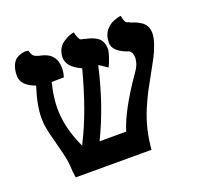

<svg xmlns="http://www.w3.org/2000/svg" viewBox="-104 -677 819 791"><g transform="rotate(-20 306.0 -282.0)"><path d="M599.1 -451.2Q599.1 -430.7 588.9 -401.9Q578.6 -373 567.6 -352.3Q556.6 -331.5 535.2 -293Q514.6 -256.8 502 -232.7Q489.3 -208.5 472.4 -169.4Q455.6 -130.4 445.3 -88.1Q435.1 -45.9 431.2 0H99.1Q94.2 -26.4 94.2 -48.8Q92.8 -80.6 75.2 -145Q73.7 -151.4 67.9 -173.6Q62 -195.8 60.3 -203.1Q58.6 -210.4 55.2 -226.3Q51.8 -242.2 50.8 -253.7Q49.8 -265.1 49.8 -276.9Q49.8 -334 75.2 -411.1Q14.2 -433.1 14.2 -475.1Q14.2 -502.9 22.5 -521.5Q30.8 -540 42.5 -546.9Q54.2 -553.7 65.9 -556.6Q77.6 -559.6 85.9 -558.6L94.2 -557.1Q98.1 -542.5 103.5 -535.4Q108.9 -528.3 121.1 -524.9Q126 -522.5 134.8 -521Q200.2 -507.8 200.2 -442.9Q200.2 -422.9 193.8 -403.8Q149.9 -403.8 141.1 -402.8H140.1Q125 -340.3 125 -293Q125 -205.6 168.9 -113.8L172.9 -123Q231.9 -238.3 277.8 -413.1Q216.8 -440.4 216.8 -481.9Q216.8 -502 224.9 -517.6Q232.9 -533.2 244.6 -541.5Q256.3 -549.8 268.1 -555.4Q279.8 -561 288.1 -562.5L295.9 -564Q299.3 -547.9 303.7 -539.1Q308.1 -530.3 310.3 -528.8Q312.5 -527.3 316.9 -525.9Q318.4 -525.9 321.3 -525.4Q324.2 -524.9 325.2 -524.9Q326.2 -524.4 327.6 -523.9Q329.1 -523.4 330.1 -522.9Q345.7 -519.5 356 -516.1Q366.2 -512.7 378.9 -505.1Q391.6 -497.6 398.2 -483.9Q404.8 -470.2 404.8 -451.2Q404.8 -441.9 397 -417.7Q389.2 -393.6 380.9 -378.9Q351.1 -400.4 344.2 -402.8Q308.1 -240.7 242.2 -106H358.9Q384.8 -191.4 476.1 -321.8Q498 -351.1 498 -380.9Q498 -408.2 478 -415V-414.1Q417 -436.5 417 -474.1Q417 -490.7 421.6 -504.6Q426.3 -518.6 433.6 -527.3Q440.9 -536.1 450 -543Q459 -549.8 468 -553.2Q477.1 -556.6 484.4 -558.8Q491.7 -561 496.1 -561.5L501 -562Q502.9 -548.3 506.3 -540.3Q509.8 -532.2 512 -530.5Q514.2 -528.8 519 -526.9Q525.9 -525.9 527.8 -523.9H525.9Q526.9 -522.9 527.8 -522.9Q540.5 -519 549.3 -515.4Q558.1 -511.7 571.3 -503.7Q584.5 -495.6 591.8 -482.2Q599.1 -468.8 599.1 -451.2Z"/></g></svg>

Font: Common Serif
Style: Bold
Weight: 700
Designer: Philipp H. Poll, Khaled Hosny
Foundry: Stefan Peev, Context Ltd.
Version: Version 1.026